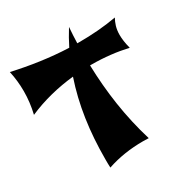

<svg xmlns="http://www.w3.org/2000/svg" viewBox="-190 -950 1078 1129"><g transform="rotate(-30 349.0 -385.0)"><path d="M516 -3C461 -183 436 -364 431 -546H439C528 -546 612 -536 685 -519C675 -557 671 -588 671 -614C671 -659 683 -689 698 -717C614 -702 530 -696 446 -696H431C432 -732 434 -768 437 -804C415 -769 395 -733 377 -697C249 -702 123 -721 3 -748C13 -703 18 -656 18 -610C18 -560 12 -510 0 -459C98 -502 205 -528 311 -539C257 -380 233 -210 233 -24C233 -5 233 15 234 34C311 8 392 -4 477 -4C490 -4 503 -3 516 -3Z"/></g></svg>

Font: Shojumaru
Style: Regular
Weight: 400
Designer: Astigmatic (AOETI)
Foundry: Astigmatic (AOETI)
Version: Version 1.000